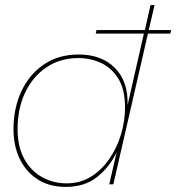

<svg xmlns="http://www.w3.org/2000/svg" viewBox="-20 -724 692 754"><path d="M238 10Q174 10 128 -19.5Q82 -49 57.5 -100Q33 -151 33 -217Q33 -299 64 -365.5Q95 -432 152.5 -471Q210 -510 289 -510Q379 -510 431.5 -457Q484 -404 481 -311L545 -592H356L359 -606H549L571 -704H587L564 -606H652L649 -592H561L425 0H409L438 -126Q411 -69 362 -29.5Q313 10 238 10ZM242 -4Q295 -4 337 -30Q379 -56 409 -99.5Q439 -143 455 -195.5Q471 -248 471 -302Q471 -372 445 -414.5Q419 -457 377.5 -476.5Q336 -496 288 -496Q217 -496 163 -460Q109 -424 79 -361Q49 -298 49 -216Q49 -149 74.5 -101.5Q100 -54 144 -29Q188 -4 242 -4Z"/></svg>

Font: Prodigy Sans Thin
Style: Italic
Weight: 100
Italic angle: -13°
Designer: Wei Huang
Foundry: Wei Huang
Version: Version 1.003; ttfautohint (v1.8.3)